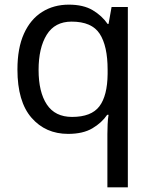

<svg xmlns="http://www.w3.org/2000/svg" viewBox="-20 -566 655 826"><path d="M442 11Q442 -7 443 -31Q444 -55 447 -72H441Q418 -38 377.5 -14Q337 10 273 10Q176 10 115.5 -59.5Q55 -129 55 -267Q55 -359 83 -421Q111 -483 161 -514.5Q211 -546 276 -546Q339 -546 379 -522Q419 -498 443 -463H447L460 -536H530V240H442ZM290 -63Q373 -63 407.5 -108.5Q442 -154 443 -248V-266Q443 -368 409 -420.5Q375 -473 288 -473Q216 -473 181 -416.5Q146 -360 146 -265Q146 -170 181.5 -116.5Q217 -63 290 -63Z"/></svg>

Font: lbangla15
Style: Book
Weight: 400
Designer: Jelle Bosma - Monotype Design Team
Foundry: Monotype Imaging Inc.
Version: Version 2.003